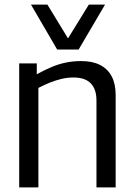

<svg xmlns="http://www.w3.org/2000/svg" viewBox="-20 -810 583 830"><path d="M63 0V-536H139V-489Q172 -507 202.5 -520Q233 -533 264.5 -539.5Q296 -546 331 -546Q380 -546 413 -529Q446 -512 463 -479.5Q480 -447 480 -399V0H397V-376Q397 -424 372.5 -449.5Q348 -475 298 -475Q271 -475 246 -469Q221 -463 197 -453.5Q173 -444 146 -430V0ZM434 -790 320 -596H227L114 -790H185L274 -644L364 -790Z"/></svg>

Font: Georama ExtraCondensed Thin
Style: Regular
Weight: 400
Version: Version 1.001